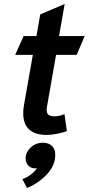

<svg xmlns="http://www.w3.org/2000/svg" viewBox="-20 -665 443 959"><path d="M96 -98Q96 -117 99 -136L144 -391H56L98 -485H162L181 -593L303 -645L275 -485H403L363 -391H260L215 -134Q213 -120 213 -116Q213 -99 222.5 -91.5Q232 -84 251 -84Q277 -84 302 -95L314 -10Q296 -3 266.5 3Q237 9 212 9Q155 9 125.5 -18.5Q96 -46 96 -98ZM92 230Q140 211 165 175L156 176Q135 176 121.5 162Q108 148 108 127Q108 95 133.5 71.5Q159 48 194 48Q224 48 240 64Q256 80 256 109Q256 161 214.5 205.5Q173 250 115 274Z"/></svg>

Font: Niramit SemiBold
Style: Italic
Weight: 600
Italic angle: -10°
Designer: Katatrad Aksorn Co.,Ltd.
Foundry: Cadson Demak Co.,Ltd.
Version: Version 1.001; ttfautohint (v1.6)